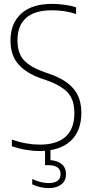

<svg xmlns="http://www.w3.org/2000/svg" viewBox="-20 -769 473 989"><path d="M182 9Q150.5 9 113.5 2.8Q76.5 -3.5 41 -16V-50Q80 -36.5 115.8 -30.2Q151.5 -24 185 -24Q272 -24 317.5 -64.5Q363 -105 363 -186Q363 -255 329.2 -292Q295.5 -329 218 -356L192 -365Q115 -392 74.5 -438.2Q34 -484.5 34 -560Q34 -648.5 89 -698.8Q144 -749 249 -749Q278.5 -749 312.5 -744.5Q346.5 -740 372 -731V-697Q340 -707.5 309.2 -711.8Q278.5 -716 247 -716Q158 -716 114 -676.2Q70 -636.5 70 -562Q70 -496 102.5 -459.8Q135 -423.5 210 -397L236 -388Q316.5 -360.5 357.8 -313Q399 -265.5 399 -188Q399 -93 342.8 -42Q286.5 9 182 9ZM232 200Q211 200 188.8 195.2Q166.5 190.5 146 181V153Q172.5 165 192.5 169.5Q212.5 174 232 174Q259 174 275.5 163Q292 152 292 128Q292 104 275.5 93Q259 82 231 82H212V-10H240V56Q275 58 297.5 76.2Q320 94.5 320 128Q320 163 295.2 181.5Q270.5 200 232 200Z"/></svg>

Font: Encode Sans Condensed Thin
Style: Regular
Weight: 100
Width: 3
Designer: Multiple Designers
Foundry: Impallari Type
Version: Version 3.000; ttfautohint (v1.8.3) -l 8 -r 50 -G 200 -x 14 